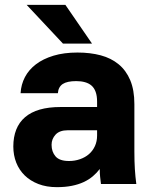

<svg xmlns="http://www.w3.org/2000/svg" viewBox="-20 -760 620 793"><path d="M215 13Q172 13 138.5 0Q105 -13 82 -35.5Q59 -58 47 -88.5Q35 -119 35 -155Q35 -194 47 -224.5Q59 -255 83.5 -276Q108 -297 144.5 -307.5Q181 -318 230 -318H381V-340Q381 -364 375 -380.5Q369 -397 358 -406.5Q347 -416 331 -420.5Q315 -425 295 -425Q276 -425 262 -422Q248 -419 239 -413Q230 -407 225 -397.5Q220 -388 219 -375H65Q67 -411 83 -441.5Q99 -472 128.5 -494.5Q158 -517 201 -530Q244 -543 300 -543Q353 -543 396 -531.5Q439 -520 470 -494.5Q501 -469 518 -428.5Q535 -388 535 -330V-135Q535 -93 537 -61.5Q539 -30 543 0H397Q395 -17 393.5 -30Q392 -43 392 -62Q380 -46 363.5 -32Q347 -18 325.5 -8Q304 2 276.5 7.5Q249 13 215 13ZM265 -95Q289 -95 310.5 -102.5Q332 -110 347.5 -123.5Q363 -137 372 -156.5Q381 -176 381 -200V-222H260Q226 -222 209.5 -204Q193 -186 193 -162Q193 -133 209.5 -114Q226 -95 265 -95ZM240 -580 90 -740H250L360 -580Z"/></svg>

Font: Golos Text VF
Style: Regular
Weight: 400
Designer: A.Korolkova, Vitaly Kuzmin
Foundry: ParaType Ltd
Version: Version 2.003